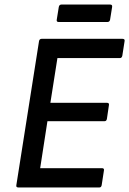

<svg xmlns="http://www.w3.org/2000/svg" viewBox="-20 -826 569 846"><path d="M61 0Q50 0 52 -10L152 -645Q154 -655 164 -655H519Q525 -655 527.5 -652.5Q530 -650 529 -645L519 -581Q517 -570 508 -570H233L202 -373H451Q462 -373 460 -363L451 -302Q449 -292 441 -292H189L157 -85H429Q440 -85 438 -75L428 -10Q426 0 418 0ZM239 -729Q228 -729 230 -739L239 -795Q241 -806 251 -806H465Q476 -806 474 -795L465 -739Q463 -729 453 -729Z"/></svg>

Font: Sofia Sans Medium
Style: Italic
Weight: 500
Italic angle: -9°
Version: Version 4.101